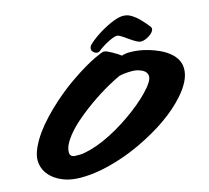

<svg xmlns="http://www.w3.org/2000/svg" viewBox="-126 -1067 1333 1224"><g transform="rotate(-15 540.5 -454.5)"><path d="M544.9 -744.1Q533.2 -754.9 533.2 -764.2Q533.2 -781.2 543.2 -791.7Q553.2 -802.2 570.6 -816.2Q587.9 -830.1 609.1 -844.2Q630.4 -858.4 654.3 -871.6Q678.2 -884.8 702.1 -895.5Q754.9 -918 782.7 -918Q810.5 -918 830.1 -908Q849.6 -897.9 868.2 -882.3Q896.5 -858.9 936.5 -808.6Q943.8 -801.3 943.8 -791Q943.8 -780.8 934.8 -769.8Q925.8 -758.8 912.1 -750Q881.8 -730 854.5 -730Q835 -730 782.5 -767.8Q730 -805.7 717.5 -805.7Q705.1 -805.7 689.2 -799.8Q673.3 -793.9 654.8 -784.4Q636.2 -774.9 617.7 -762.9Q599.1 -751 589.1 -742.4Q579.1 -733.9 571 -733.9Q563 -733.9 556.6 -736.6Q550.3 -739.3 544.9 -744.1ZM714.4 -674.8Q738.3 -683.1 767.8 -683.1Q797.4 -683.1 827.4 -678.7Q857.4 -674.3 890.6 -664.6Q923.8 -654.8 957 -639.6Q990.2 -624.5 1016.6 -603.5Q1075.7 -556.6 1075.7 -492.2Q1075.7 -416 995.1 -325.2Q879.9 -195.3 665 -93.8Q529.8 -30.3 393.6 -3.9Q326.2 8.8 262.5 8.8Q198.7 8.8 152.6 -8.5Q106.4 -25.9 77.4 -51.8Q48.3 -77.6 35.2 -107.4Q22 -137.2 22 -170.4Q22 -203.6 41.7 -248Q61.5 -292.5 93 -336.2Q124.5 -379.9 163.8 -421.1Q203.1 -462.4 242.2 -497.6Q309.6 -557.6 371.8 -600.8Q434.1 -644 477.1 -668.9Q520 -693.8 548.8 -707Q597.7 -730 608.4 -730Q619.1 -730 632.6 -723.6Q646 -717.3 662.1 -708.5Q702.1 -686 714.4 -674.8ZM259.8 -134.8Q268.6 -134.3 292.5 -134.3Q316.4 -134.3 361.8 -146.5Q407.2 -158.7 454.6 -179.4Q502 -200.2 549.6 -227.8Q597.2 -255.4 640.6 -285.6Q684.1 -315.9 721.9 -347.4Q759.8 -378.9 787.6 -408.2Q847.2 -470.2 847.2 -502.4Q847.2 -535.6 807.1 -551.8Q780.3 -563 749.5 -563Q698.2 -563 665 -554.2Q522.5 -487.3 387.2 -379.4Q290.5 -302.2 249 -233.4Q227.5 -197.8 227.5 -167.2Q227.5 -136.7 259.8 -134.8Z"/></g></svg>

Font: Sarina
Style: Regular
Weight: 400
Designer: James Grieshaber
Foundry: James Grieshaber
Version: Version 1.001